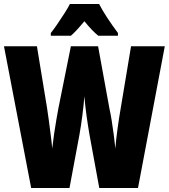

<svg xmlns="http://www.w3.org/2000/svg" viewBox="-20 -1040 850 967"><path d="M810 -807 675 -93H480L431 -360Q423 -406 416 -456Q409 -506 405 -555Q402 -515 395 -460Q388 -405 380 -361L330 -93H137L0 -807H166L217 -496Q221 -472 225.5 -437Q230 -402 235 -364Q240 -326 243 -292Q247 -328 252.5 -366Q258 -404 264 -438Q270 -472 274 -494L337 -807H474L531 -494Q537 -468 542.5 -433Q548 -398 553 -361Q558 -324 561 -292Q564 -333 571.5 -388.5Q579 -444 588 -495L640 -807ZM479 -1020Q513 -955 574 -874V-860H475Q445 -884 405 -933Q361 -880 337 -860H236V-874Q250 -891 269 -919Q288 -947 306 -975Q324 -1003 332 -1020Z"/></svg>

Font: Noto Sans Kannada UI ExtraCondensed Black
Style: Regular
Weight: 900
Width: 2
Designer: Jelle Bosma - Monotype Design Team
Foundry: Monotype Imaging Inc.
Version: Version 2.005; ttfautohint (v1.8.4.7-5d5b)